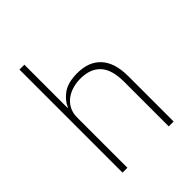

<svg xmlns="http://www.w3.org/2000/svg" viewBox="-208 -858 975 975"><g transform="rotate(-45 279.5 -370.0)"><path d="M100 -740H135V-430H138Q153 -467 190.5 -493.5Q228 -520 294 -520Q378 -520 422.5 -470.5Q467 -421 467 -326V0H432V-320Q432 -408 394.5 -448.5Q357 -489 286 -489Q257 -489 229.5 -481Q202 -473 181 -457Q160 -441 147.5 -417Q135 -393 135 -361V0H100Z"/></g></svg>

Font: IBM Plex Sans ExtLt
Style: Regular
Weight: 200
Designer: Mike Abbink, Paul van der Laan, Pieter van Rosmalen
Foundry: Bold Monday
Version: Version 3.005